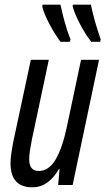

<svg xmlns="http://www.w3.org/2000/svg" viewBox="-20 -792 451 822"><path d="M279 -613 282 -624Q269 -654 257.5 -696Q246 -738 239 -772H162L161 -764Q169 -731 193 -686.5Q217 -642 239 -613ZM409 -613 411 -624Q385 -697 369 -772H292L291 -764Q301 -730 323.5 -687Q346 -644 371 -613ZM232 -68H235L229 0H291L404 -536H327L266 -248Q247 -158 218 -109Q189 -60 146 -60Q105 -60 105 -110Q105 -128 108.5 -149Q112 -170 116 -192L189 -536H112L36 -181Q32 -160 28.5 -135.5Q25 -111 25 -93Q25 10 119 10Q187 10 232 -68Z"/></svg>

Font: Noto Sans Display Condensed
Style: Italic
Weight: 400
Width: 3
Designer: Monotype Design team
Foundry: Monotype Imaging Inc.
Version: 1.000